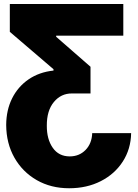

<svg xmlns="http://www.w3.org/2000/svg" viewBox="-20 -748 707 983"><path d="M651.4 -66.4Q649.9 15.1 608.6 79.1Q567.4 143.1 496.1 179.4Q424.8 215.8 334 215.8Q240.7 215.8 168 174.1Q95.2 132.3 53.7 59.1Q12.2 -14.2 11.7 -108.4Q12.2 -184.6 42 -244.4Q71.8 -304.2 126.2 -341.6Q180.7 -378.9 253.9 -386.7V-393.6L30.3 -585V-727.5H611.3V-565.4H267.6V-559.6L443.4 -406.2V-269.5H348.6Q292.5 -270 255.9 -225.8Q219.2 -181.6 219.7 -104.5Q219.2 -35.6 250 8.5Q280.8 52.7 336.9 52.7Q385.7 52.7 418 19.8Q450.2 -13.2 452.1 -66.4Z"/></svg>

Font: Inter Tight Black
Style: Regular
Weight: 900
Designer: Rasmus Andersson
Foundry: rsms
Version: Version 3.004; ttfautohint (v1.8.4.7-5d5b)